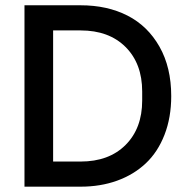

<svg xmlns="http://www.w3.org/2000/svg" viewBox="-20 -700 707 720"><path d="M71.8 0V-680.2H282.2Q382.3 -680.2 458.3 -641.4Q534.2 -602.5 578.1 -524.9Q622.1 -447.3 622.1 -339.8Q622.1 -259.3 596.9 -194.6Q571.8 -129.9 526.6 -87.4Q481.4 -44.9 419.2 -22.5Q356.9 0 282.2 0ZM179.2 -94.2H282.2Q388.7 -94.2 450.9 -156.5Q513.2 -218.8 513.2 -323.2V-356.9Q513.2 -461.4 450.9 -523.7Q388.7 -585.9 282.2 -585.9H179.2Z"/></svg>

Font: TASA Orbiter Text Medium
Style: Regular
Weight: 500
Designer: Weizhong Zhang
Version: Version 1.000;Glyphs 3.1.2 (3151)